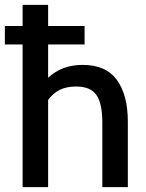

<svg xmlns="http://www.w3.org/2000/svg" viewBox="-33 -770 601 790"><path d="M493 -269V0H388V-265Q388 -345 363.5 -379.5Q339 -414 280 -414Q241 -414 213.5 -400.5Q186 -387 165 -359V0H60V-587H-13V-663H60V-750H165V-663H315V-587H165V-450Q221 -503 307 -503Q403 -503 448 -441Q493 -379 493 -269Z"/></svg>

Font: Cabin Medium
Style: Regular
Weight: 500
Designer: Pablo Impallari
Foundry: Pablo Impallari. http://www.impallari.com Igino Marini. http://www.ikern.com
Version: Version 2.001